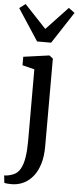

<svg xmlns="http://www.w3.org/2000/svg" viewBox="-83 -894 480 1172"><g transform="rotate(5 157.0 -308.5)"><path d="M46.5 242.5Q38.5 243 26.8 242.8Q15 242.5 4.5 241.5Q-6 240.5 -9.5 239L-14.5 193.5Q-7 194 8.2 191.5Q23.5 189 40.5 182Q67.5 171.5 83.5 143.2Q99.5 115 106.2 71.2Q113 27.5 113 -29.5L112.5 -467.5L38.5 -486V-538L193.5 -559.5H198L219.5 -542.5V-4.5Q219.5 56 205.8 101.5Q192 147 167.8 177.8Q143.5 208.5 112.2 224.5Q81 240.5 46.5 242.5ZM114.5 -638.5 -12 -832 25 -860 157.5 -719 290 -859.5 327 -832 200.5 -638.5Z"/></g></svg>

Font: Merriweather 36pt Medium
Style: Regular
Weight: 500
Version: Version 2.100